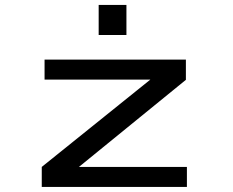

<svg xmlns="http://www.w3.org/2000/svg" viewBox="-20 -734 915 754"><path d="M144 0V-78.5L570.5 -421.5H155V-500H710V-420.5L290 -78.5H714V0ZM367.5 -714.5H476.5V-596.5H367.5Z"/></svg>

Font: Trispace SemiExpanded
Style: Regular
Weight: 400
Width: 6
Designer: Tyler Finck
Foundry: Etcetera Type Company
Version: Version 1.210; ttfautohint (v1.8.3)